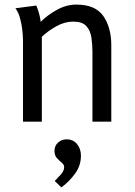

<svg xmlns="http://www.w3.org/2000/svg" viewBox="-20 -529 587 835"><path d="M138 -505Q145 -488 150 -470Q155 -452 157 -434Q187 -464 228 -486.5Q269 -509 312 -509Q395 -509 429.5 -459Q464 -409 464 -332V0H382V-305Q382 -336 377.5 -366Q373 -396 355.5 -415.5Q338 -435 298 -435Q261 -435 224.5 -414.5Q188 -394 162 -369V0H80V-352Q80 -372 77 -398.5Q74 -425 67 -450.5Q60 -476 47 -493ZM269 77Q299 77 315.5 98Q332 119 332 148Q332 191 306.5 226Q281 261 247 286L218 258Q229 247 244 230.5Q259 214 259 198Q259 187 248.5 178.5Q238 170 227.5 158.5Q217 147 217 127Q217 105 232.5 91Q248 77 269 77Z"/></svg>

Font: Rosario Light
Style: Regular
Weight: 300
Designer: Hector Gatti
Foundry: Omnibus Type
Version: Version 1.101; ttfautohint (v1.8.1.43-b0c9)